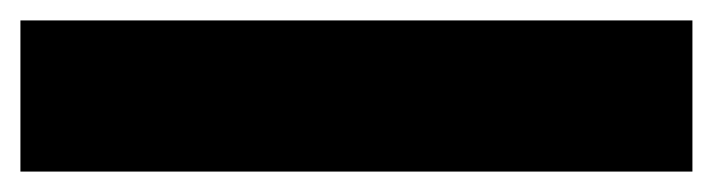

<svg xmlns="http://www.w3.org/2000/svg" viewBox="-24 5 698 188"><path d="M-4 173V25H654V173Z"/></svg>

Font: Trispace Thin ExtraBold
Style: Regular
Weight: 800
Version: Version 1.210